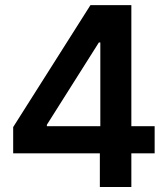

<svg xmlns="http://www.w3.org/2000/svg" viewBox="-20 -748 668 768"><path d="M32.7 -134.8V-239.7L341.8 -727.5H505.4V-243.2H598.6V-134.8H505.4V0H379.4V-134.8ZM167.5 -243.2H381.3V-578.1H375.5L167.5 -249Z"/></svg>

Font: Inter Tight SemiBold
Style: Regular
Weight: 600
Designer: Rasmus Andersson
Foundry: rsms
Version: Version 3.004; ttfautohint (v1.8.4.7-5d5b)